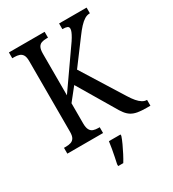

<svg xmlns="http://www.w3.org/2000/svg" viewBox="-220 -833 1056 1173"><g transform="rotate(-30 308.5 -246.5)"><path d="M31 0V-41H45Q65 -41 80 -46Q95 -51 103.5 -65Q112 -79 112 -108V-606Q112 -635 103.5 -649Q95 -663 80 -668Q65 -673 47 -673H31V-714H283V-673H271Q253 -673 238 -668Q223 -663 215 -648Q207 -633 207 -603V-310L379 -556Q398 -582 408.5 -600Q419 -618 424 -630.5Q429 -643 429 -652Q429 -665 418.5 -669.5Q408 -674 385 -674V-714H579V-674Q559 -674 541 -663Q523 -652 504 -631.5Q485 -611 463 -581L339 -415L522 -122Q538 -96 553.5 -78Q569 -60 584.5 -50.5Q600 -41 615 -41H617V0H592Q554 0 528.5 -4.5Q503 -9 485 -20Q467 -31 452 -50.5Q437 -70 420 -101L277 -342L207 -254V-111Q207 -82 215.5 -66.5Q224 -51 239 -46Q254 -41 273 -41H283V0ZM262 208Q267 185 272 160.5Q277 136 281.5 110.5Q286 85 289 61H371V71Q364 92 351.5 119Q339 146 325 173Q311 200 298 221H262Z"/></g></svg>

Font: Noto Serif Khmer Condensed
Style: Regular
Weight: 400
Width: 3
Designer: Danh Hong and the Monotype Design Team
Foundry: Monotype Imaging Inc.
Version: Version 2.004